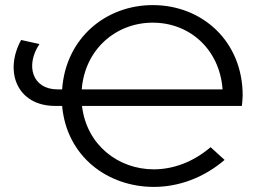

<svg xmlns="http://www.w3.org/2000/svg" viewBox="-20 -727 1016 754"><path d="M301 -376C313 -532 434 -638 580 -638C726 -638 843 -532 854 -376ZM584 7C679 7 778 -27 862 -99L807 -149C738 -90 659 -62 584 -62C445 -62 320 -157 302 -311H930C931 -323 933 -340 933 -352C933 -565 774 -707 580 -707C395 -707 238 -577 224 -376H206C106 -376 79 -471 135 -554L63 -570C-5 -446 47 -311 197 -311H224C242 -111 404 7 584 7Z"/></svg>

Font: Montserrat-Alt1
Style: Regular
Weight: 400
Designer: Differentunic
Foundry: Differentunic
Version: Version 7.222